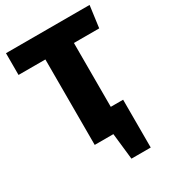

<svg xmlns="http://www.w3.org/2000/svg" viewBox="-207 -802 963 1078"><g transform="rotate(-30 274.5 -262.5)"><path d="M530 -554 549 -695H7V-554H181V0H302L321 170H446V-140H366V-554Z"/></g></svg>

Font: Fira Sans ExtraBold
Style: Regular
Weight: 800
Designer: bBox Type GmbH & Carrois Corporate GbR & Edenspiekermann AG
Foundry: bBox Type GmbH & Carrois Corporate GbR & Edenspiekermann AG
Version: Version 4.300;PS 004.300;hotconv 1.0.88;makeotf.lib2.5.64775